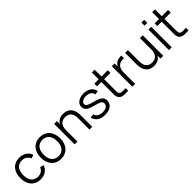

<svg xmlns="http://www.w3.org/2000/svg" viewBox="330 -2143 3575 3575"><g transform="rotate(-45 2118.0 -355.0)"><path d="M294 15Q334.3 15 368.9 5.4Q403.5 -4.2 432.1 -22.8Q460.7 -41.3 482.9 -69Q505.2 -96.7 520.3 -132.7L446.7 -154.3Q426.3 -106.7 388.2 -81Q350 -55.3 294 -55.3Q250.5 -55.3 217.6 -70.7Q184.7 -86 162.4 -114.1Q140.2 -142.2 129.1 -181.9Q118 -221.7 118 -270Q118 -320 129.4 -359.6Q140.8 -399.2 163.2 -427.1Q185.7 -455 218.5 -469.8Q251.3 -484.7 294 -484.7Q347.5 -484.7 388.4 -457.8Q429.3 -430.8 448.3 -382.3L520.3 -405.7Q509 -440.2 487.8 -467.8Q466.5 -495.5 437.2 -514.9Q407.8 -534.3 371.7 -544.7Q335.5 -555 294.7 -555Q235.3 -555 188.1 -535Q140.8 -515 107.9 -477.8Q75 -440.7 57.5 -387.9Q40 -335.2 40 -270Q40 -205.5 57.4 -152.8Q74.8 -100 107.7 -62.8Q140.5 -25.5 187.6 -5.2Q234.7 15 294 15Z M834.2 15Q894.2 15 941.6 -5.8Q989 -26.5 1022.1 -64.1Q1055.2 -101.7 1072.7 -154.3Q1090.2 -207 1090.2 -270.7Q1090.2 -333.3 1072.8 -385.7Q1055.5 -438 1022.6 -475.6Q989.7 -513.2 942.2 -534.1Q894.8 -555 834.2 -555Q774.7 -555 727.2 -534.3Q679.8 -513.7 646.8 -476.3Q613.8 -439 596.2 -386.7Q578.5 -334.3 578.5 -270.7Q578.5 -207.7 595.8 -155.2Q613.2 -102.7 646.2 -64.8Q679.2 -26.8 726.6 -5.9Q774 15 834.2 15ZM834.2 -55.3Q790.7 -55.3 757.5 -70.5Q724.3 -85.7 701.8 -113.8Q679.3 -141.8 667.9 -181.7Q656.5 -221.5 656.5 -270.7Q656.5 -319 667.5 -358.3Q678.5 -397.7 700.7 -425.8Q722.8 -454 756.2 -469.3Q789.5 -484.7 834.2 -484.7Q878.2 -484.7 911.6 -469.7Q945 -454.7 967.3 -426.9Q989.7 -399.2 1000.9 -359.5Q1012.2 -319.8 1012.2 -270.7Q1012.2 -221.8 1000.9 -182.2Q989.7 -142.7 967.4 -114.4Q945.2 -86.2 911.8 -70.8Q878.5 -55.3 834.2 -55.3Z M1589.7 -296.5Q1589.7 -347 1578.2 -382.7Q1566.8 -418.3 1546.3 -441Q1525.8 -463.7 1496.9 -474.2Q1468 -484.7 1433 -484.7Q1398.3 -484.7 1369.1 -474.2Q1339.8 -463.8 1318.5 -441.2Q1297.2 -418.5 1285.1 -382.8Q1273 -347 1273 -296.5L1256.3 -416.7Q1262.2 -438.2 1274.5 -462.5Q1286.8 -486.8 1308.7 -507.4Q1330.5 -528 1364 -541.5Q1397.5 -555 1445.7 -555Q1494.3 -555 1534.5 -540.3Q1574.7 -525.7 1603.2 -495Q1631.8 -464.3 1647.4 -417.6Q1663 -370.8 1663 -306.7V0H1589.7ZM1199.7 0V-540H1273V0Z M1995.2 14.3Q2044.7 14.3 2083.8 3.1Q2123 -8.2 2150.5 -29.3Q2178 -50.5 2192.7 -80.8Q2207.3 -111.2 2207.3 -149Q2207.3 -173.2 2200.9 -193.2Q2194.5 -213.2 2180.9 -229.5Q2167.3 -245.8 2146.1 -259.1Q2124.8 -272.3 2094.7 -283Q2070.3 -291.8 2042.4 -300.7Q2014.5 -309.5 1986.7 -316.8Q1965.8 -322.5 1942.3 -329.2Q1918.8 -335.8 1899.3 -345.8Q1879.8 -355.7 1866.9 -369.9Q1854 -384.2 1854 -405.3Q1854 -423.5 1864 -438.7Q1874 -453.8 1891.5 -464.8Q1909 -475.8 1932.7 -482Q1956.3 -488.2 1983.7 -488.2Q2014.2 -488.2 2039.8 -481.1Q2065.5 -474 2084.6 -460.6Q2103.7 -447.2 2115.7 -427.8Q2127.7 -408.3 2131.3 -384L2206.3 -397.7Q2201.3 -433.3 2183.1 -462.3Q2164.8 -491.3 2136 -511.9Q2107.2 -532.5 2069.5 -543.8Q2031.8 -555 1987 -555Q1941.3 -555 1903.2 -543.8Q1865.2 -532.7 1837.7 -512.6Q1810.2 -492.5 1794.9 -464.9Q1779.7 -437.3 1779.7 -404Q1779.7 -367.2 1796.2 -342.2Q1812.7 -317.2 1840.2 -299.8Q1867.8 -282.3 1903.4 -270.7Q1939 -259 1977.7 -248.7Q2008.8 -240.2 2033.6 -232.6Q2058.3 -225 2073.3 -219.2Q2090.3 -212.3 2101.5 -204.8Q2112.7 -197.2 2119.4 -188.2Q2126.2 -179.3 2128.9 -169.2Q2131.7 -159.2 2131.7 -147.3Q2131.7 -102.2 2095.8 -77.4Q2059.8 -52.7 1996.2 -52.7Q1932.5 -52.7 1892.9 -77.7Q1853.3 -102.7 1838.8 -154L1763 -140.7Q1773 -102 1792.8 -73Q1812.5 -44 1841.8 -24.6Q1871.2 -5.2 1909.6 4.6Q1948 14.3 1995.2 14.3Z M2258 -470H2612V-540H2258ZM2612 -68H2531Q2507.8 -68 2491.8 -72.7Q2475.7 -77.3 2465.7 -87.5Q2455.7 -97.7 2451.2 -113.9Q2446.7 -130.2 2446.7 -153.7V-720.3H2373.3V-143.7V-133.3Q2373.3 -102.5 2382.9 -77.6Q2392.5 -52.7 2410.2 -35.6Q2428 -18.5 2453.8 -9.2Q2479.7 0 2511.7 0H2522H2612Z M2983.8 -482.7Q2976.8 -484 2968.8 -484.3Q2960.7 -484.7 2951.5 -484.7Q2916.8 -484.7 2887.6 -474.2Q2858.3 -463.8 2837 -441.2Q2815.7 -418.5 2803.6 -382.8Q2791.5 -347 2791.5 -296.5L2774.8 -416.7Q2780.7 -438.2 2793 -462.5Q2805.3 -486.8 2827.2 -507.4Q2849 -528 2882.5 -541.5Q2916 -555 2964.2 -555Q2969.2 -555 2974 -554.9Q2978.8 -554.8 2983.8 -554.3ZM2718.2 0V-540H2791.5V0Z M3142.3 -243.5Q3142.3 -193.5 3153.8 -157.8Q3165.2 -122 3185.7 -99.3Q3206.2 -76.7 3235.1 -66Q3264 -55.3 3299 -55.3Q3333.7 -55.3 3363.1 -65.9Q3392.5 -76.5 3413.8 -99.2Q3435.2 -121.8 3447.1 -157.6Q3459 -193.3 3459 -243.5L3475.7 -123.3Q3469.8 -102 3457.5 -77.6Q3445.2 -53.2 3423.3 -32.6Q3401.5 -12 3368 1.5Q3334.5 15 3286.3 15Q3237.7 15 3197.5 0.3Q3157.3 -14.3 3128.8 -45Q3100.2 -75.7 3084.6 -122.4Q3069 -169.2 3069 -233.3V-540H3142.3ZM3532.3 -540V0H3459V-540Z M3682.5 -642.3V-725H3755.8V-642.3ZM3682.5 0V-540H3755.8V0Z M3846 -470H4200V-540H3846ZM4200 -68H4119Q4095.8 -68 4079.8 -72.7Q4063.7 -77.3 4053.7 -87.5Q4043.7 -97.7 4039.2 -113.9Q4034.7 -130.2 4034.7 -153.7V-720.3H3961.3V-143.7V-133.3Q3961.3 -102.5 3970.9 -77.6Q3980.5 -52.7 3998.2 -35.6Q4016 -18.5 4041.8 -9.2Q4067.7 0 4099.7 0H4110H4200Z"/></g></svg>

Font: Vela Sans GX ExtLt
Style: Regular
Weight: 200
Designer: Principal design: Mikhail Sharanda - project Manrope.
Design modification: Ravid Balaliev
Foundry: Mikhail Sharanda
Version: Version 1.001